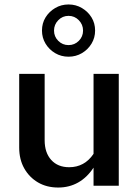

<svg xmlns="http://www.w3.org/2000/svg" viewBox="-20 -832 622 860"><path d="M241 8Q189 8 150 -15Q111 -38 88.5 -78Q66 -118 66 -171V-501H180V-204Q180 -148 209.5 -115.5Q239 -83 290 -83Q324 -83 351.5 -98Q379 -113 399 -143V-501H512V0H399V-81Q370 -37 330 -14.5Q290 8 241 8ZM287 -578Q254 -578 227 -594Q200 -610 184 -636.5Q168 -663 168 -695Q168 -728 184 -754Q200 -780 227 -796Q254 -812 287 -812Q320 -812 347 -796Q374 -780 390 -754Q406 -728 406 -695Q406 -663 390 -636.5Q374 -610 347 -594Q320 -578 287 -578ZM287 -630Q314 -630 333 -649Q352 -668 352 -695Q352 -722 333 -741.5Q314 -761 287 -761Q260 -761 241 -741.5Q222 -722 222 -695Q222 -668 241 -649Q260 -630 287 -630Z"/></svg>

Font: Red Hat Text Medium
Style: Regular
Weight: 500
Designer: Pentagram, MCKL
Foundry: Pentagram, MCKL
Version: Version 1.023